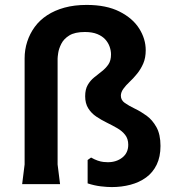

<svg xmlns="http://www.w3.org/2000/svg" viewBox="-20 -748 716 780"><path d="M434 12Q415 12 389.5 9Q364 6 336 -3V-98L350 -108Q364 -100 377 -95.5Q390 -91 401 -90Q412 -89 418 -89Q453 -89 477 -108Q501 -127 501 -160Q501 -184 488.5 -200Q476 -216 456 -227.5Q436 -239 413.5 -250Q391 -261 371 -274.5Q351 -288 338.5 -308Q326 -328 326 -357Q326 -385 336.5 -403Q347 -421 362.5 -433.5Q378 -446 394 -458.5Q410 -471 420.5 -486.5Q431 -502 431 -527Q431 -542 425.5 -558Q420 -574 408 -587.5Q396 -601 375.5 -609.5Q355 -618 325 -618Q284 -618 261.5 -604Q239 -590 229 -570Q219 -550 216.5 -533Q214 -516 214 -510V-80L224 0H70L80 -80V-511Q80 -546 90.5 -578.5Q101 -611 121 -638.5Q141 -666 171.5 -686Q202 -706 242 -717Q282 -728 332 -728Q412 -728 465.5 -701Q519 -674 545.5 -632Q572 -590 572 -544Q572 -513 562 -490Q552 -467 537 -448.5Q522 -430 506.5 -415.5Q491 -401 481 -387Q471 -373 471 -359Q471 -341 487.5 -329.5Q504 -318 528 -306.5Q552 -295 575.5 -278Q599 -261 615.5 -231.5Q632 -202 632 -155Q632 -111 616.5 -79Q601 -47 573.5 -27Q546 -7 510 2.5Q474 12 434 12Z"/></svg>

Font: AR One Sans
Style: Bold
Weight: 700
Designer: Niteesh Yadav
Foundry: Niteesh Yadav
Version: Version 1.001;gftools[0.9.33]